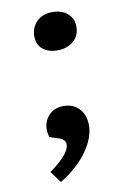

<svg xmlns="http://www.w3.org/2000/svg" viewBox="-82 -585 519 805"><g transform="rotate(-10 177.5 -182.0)"><path d="M107 -449Q107 -486 132 -511Q157 -536 199 -536Q239 -536 263.5 -514.5Q288 -493 288 -459Q288 -419 260.5 -396.5Q233 -374 194 -374Q155 -374 131 -393.5Q107 -413 107 -449ZM111 172 75 123Q162 61 162 21Q162 0 136 -9L96 -22Q86 -52 93.5 -79Q101 -106 122.5 -123Q144 -140 177 -140Q217 -140 242.5 -113.5Q268 -87 268 -42Q268 11 226.5 69Q185 127 111 172Z"/></g></svg>

Font: Literata 12pt SemiBold
Style: Italic
Weight: 600
Italic angle: -2°
Designer: Latin by Veronika Burian and Jose Scaglione. Greek by Irene Vlachou. Cyrillic by Vera Evstafieva
Foundry: TypeTogether
Version: Version 3.002